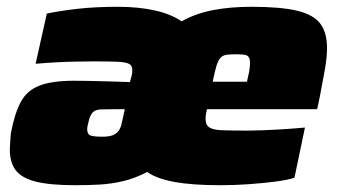

<svg xmlns="http://www.w3.org/2000/svg" viewBox="-20 -538 1001 566"><path d="M202 8Q128 8 86 -2.5Q44 -13 26.5 -36Q9 -59 9 -97Q9 -106 10 -119Q11 -132 12 -145Q23 -203 41 -237Q59 -271 96 -285.5Q133 -300 199 -300Q213 -300 241.5 -299.5Q270 -299 303 -298Q336 -297 363 -296L367 -311Q369 -317 369.5 -322.5Q370 -328 370 -332Q370 -345 360 -350Q350 -355 325.5 -356Q301 -357 257 -357Q235 -357 207.5 -356.5Q180 -356 149.5 -354.5Q119 -353 85 -350L118 -498Q156 -506 208.5 -512Q261 -518 327 -518Q389 -518 437.5 -507Q486 -496 515 -475Q556 -498 607 -508Q658 -518 721 -518Q807 -518 855.5 -506.5Q904 -495 924 -468.5Q944 -442 944 -397Q944 -369 938 -334.5Q932 -300 923 -254L915 -216H590Q588 -207 587 -200Q586 -193 586 -187Q586 -170 597 -162.5Q608 -155 635.5 -154Q663 -153 711 -153Q730 -153 756.5 -154Q783 -155 814.5 -157Q846 -159 879 -162L848 -14Q826 -7 790.5 -2.5Q755 2 713.5 5Q672 8 630 8Q545 8 492.5 -2Q440 -12 414 -31Q377 -12 343 -4Q309 4 275 6Q241 8 202 8ZM282 -135Q303 -135 314 -140Q325 -145 330.5 -153.5Q336 -162 338 -171.5Q340 -181 342 -189L348 -216H315Q292 -216 278 -215.5Q264 -215 256 -209Q248 -203 243 -187Q242 -182 239.5 -172.5Q237 -163 237 -158Q237 -142 247 -138.5Q257 -135 282 -135ZM607 -297H708L711 -311Q714 -323 715 -330Q716 -337 716.5 -342.5Q717 -348 717 -353Q717 -365 712.5 -370.5Q708 -376 698.5 -377Q689 -378 674 -378Q658 -378 647.5 -376.5Q637 -375 630 -367.5Q623 -360 618 -343.5Q613 -327 607 -297Z"/></svg>

Font: Saira Expanded Black
Style: Italic
Weight: 900
Width: 7
Italic angle: -12°
Designer: Hector Gatti with collaboration of the Omnibus-Type team
Foundry: Omnibus-Type
Version: Version 1.101